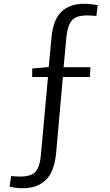

<svg xmlns="http://www.w3.org/2000/svg" viewBox="-20 -797 582 1020"><path d="M102 203Q85 203 67.5 201Q50 199 31 195L39 138Q67 141 88 141Q147 141 169.5 114Q192 87 197 29L235 -388H151V-433L239 -441L253 -593Q262 -693 306.5 -735Q351 -777 427 -777Q445 -777 462.5 -775Q480 -773 499 -770L492 -712Q465 -715 443 -715Q383 -715 361 -687.5Q339 -660 333 -602L318 -440H460L458 -388H314L278 18Q268 118 222 160.5Q176 203 102 203Z"/></svg>

Font: Bitter
Style: Regular
Weight: 400
Designer: Sol Matas, and Bitter project Authors
Foundry: Sol Matas
Version: Version 2.001